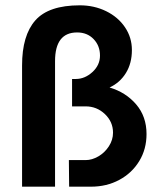

<svg xmlns="http://www.w3.org/2000/svg" viewBox="-20 -702 591 722"><path d="M280 -682Q334 -682 379 -660Q424 -638 450 -599.5Q476 -561 476 -514Q476 -464 453.5 -427.5Q431 -391 392 -373Q453 -355 492 -309.5Q531 -264 531 -198Q531 -141 503.5 -96Q476 -51 428.5 -25.5Q381 0 322 0H240L239 -100H302Q326 -100 350 -114Q374 -128 389.5 -152Q405 -176 405 -203Q405 -244 374.5 -273Q344 -302 302 -302H251V-405H265Q299 -405 327.5 -431Q356 -457 356 -493Q356 -530 332 -555Q308 -580 270 -580Q187 -580 187 -472V0H63V-456Q63 -569 113 -625.5Q163 -682 280 -682Z"/></svg>

Font: Teachers SemiBold
Style: Regular
Weight: 600
Designer: Alfredo Marco Pradil & Chank Diesel
Version: Version 0.009